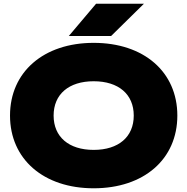

<svg xmlns="http://www.w3.org/2000/svg" viewBox="-20 -998 1010 1035"><path d="M485 17C756 17 936 -140 936 -375C936 -610 756 -767 485 -767C215 -767 34 -610 34 -375C34 -140 215 17 485 17ZM485 -190C351 -190 269 -260 269 -375C269 -490 351 -560 485 -560C619 -560 701 -490 701 -375C701 -260 619 -190 485 -190ZM351 -804H579L756 -978H498Z"/></svg>

Font: Bounded ExtBd
Style: Regular
Weight: 800
Designer: Vlad Churkin
Version: Version 3.0